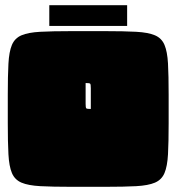

<svg xmlns="http://www.w3.org/2000/svg" viewBox="-20 -720 680 740"><path d="M385 -600Q458 -600 504.5 -597.5Q551 -595 577 -584Q603 -573 614 -547Q625 -521 627.5 -475Q630 -429 630 -355V-245Q630 -172 627.5 -125.5Q625 -79 614 -53Q603 -27 577 -16Q551 -5 505 -2.5Q459 0 385 0H255Q182 0 135.5 -2.5Q89 -5 63 -16Q37 -27 26 -53Q15 -79 12.5 -125.5Q10 -172 10 -245V-355Q10 -428 12.5 -474.5Q15 -521 26 -547Q37 -573 63 -584Q89 -595 135.5 -597.5Q182 -600 255 -600ZM310 -400V-320Q310 -305 312.5 -302.5Q315 -300 330 -300V-380Q330 -395 327.5 -397.5Q325 -400 310 -400ZM170 -700H470V-620H170Z"/></svg>

Font: Badeen Display
Style: Regular
Weight: 400
Version: Version 1.000; ttfautohint (v1.8.4.7-5d5b)